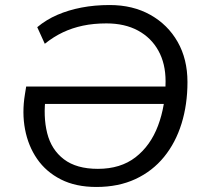

<svg xmlns="http://www.w3.org/2000/svg" viewBox="-20 -734 807 763"><path d="M363 9Q281 9 222 -21Q163 -51 127.5 -102.5Q92 -154 79.5 -220Q67 -286 79 -359L84 -390H657L647 -321H136L162 -353Q151 -271 167.5 -205Q184 -139 234 -101Q284 -63 369 -63Q459 -63 518.5 -109Q578 -155 608 -234.5Q638 -314 638 -411Q638 -481 609.5 -532.5Q581 -584 528.5 -612.5Q476 -641 403 -641Q352 -641 309.5 -632Q267 -623 230 -605.5Q193 -588 158 -560L128 -626Q164 -656 208 -675Q252 -694 304 -704Q356 -714 416 -714Q508 -714 577.5 -675Q647 -636 686 -567.5Q725 -499 725 -408Q725 -319 701.5 -243Q678 -167 632 -110.5Q586 -54 518.5 -22.5Q451 9 363 9Z"/></svg>

Font: Nunito Sans 12pt ExtraLight 12pt
Style: Italic
Weight: 400
Italic angle: -9°
Version: Version 3.101;gftools[0.9.27]